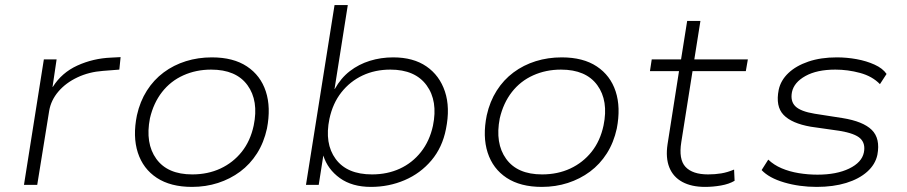

<svg xmlns="http://www.w3.org/2000/svg" viewBox="-20 -725 3559 753"><path d="M74 0 152 -492H202L186 -384H187Q222 -440 283.5 -468Q345 -496 415 -499L453 -501L448 -452L384 -447Q329 -443 283.5 -421.5Q238 -400 209 -366Q180 -332 173 -291L126 0Z M733 8Q649 8 595 -27.5Q541 -63 520.5 -126.5Q500 -190 517 -273Q529 -327 556 -369.5Q583 -412 622 -441Q661 -470 709 -485Q757 -500 811 -500Q895 -500 948.5 -464.5Q1002 -429 1022.5 -366.5Q1043 -304 1027 -221Q1015 -166 988 -123.5Q961 -81 922 -52Q883 -23 835 -7.5Q787 8 733 8ZM734 -41Q795 -41 844.5 -64Q894 -87 928 -129.5Q962 -172 975 -233Q995 -330 950.5 -391Q906 -452 808 -452Q749 -452 699 -429.5Q649 -407 615.5 -364Q582 -321 568 -261Q549 -163 593 -102Q637 -41 734 -41Z M1435 8Q1361 8 1313 -26.5Q1265 -61 1248 -115L1230 0H1180L1292 -705H1344L1292 -376H1293Q1317 -419 1352 -446Q1387 -473 1430.5 -486.5Q1474 -500 1522 -500Q1601 -500 1652.5 -464.5Q1704 -429 1725 -366Q1746 -303 1729 -219Q1715 -147 1672 -96Q1629 -45 1567 -18.5Q1505 8 1435 8ZM1439 -41Q1499 -41 1548 -63.5Q1597 -86 1631 -129Q1665 -172 1678 -232Q1698 -329 1653 -390.5Q1608 -452 1511 -452Q1451 -452 1402 -429Q1353 -406 1319 -363Q1285 -320 1272 -259Q1252 -162 1296.5 -101.5Q1341 -41 1439 -41Z M2105 8Q2021 8 1967 -27.5Q1913 -63 1892.5 -126.5Q1872 -190 1889 -273Q1901 -327 1928 -369.5Q1955 -412 1994 -441Q2033 -470 2081 -485Q2129 -500 2183 -500Q2267 -500 2320.5 -464.5Q2374 -429 2394.5 -366.5Q2415 -304 2399 -221Q2387 -166 2360 -123.5Q2333 -81 2294 -52Q2255 -23 2207 -7.5Q2159 8 2105 8ZM2106 -41Q2167 -41 2216.5 -64Q2266 -87 2300 -129.5Q2334 -172 2347 -233Q2367 -330 2322.5 -391Q2278 -452 2180 -452Q2121 -452 2071 -429.5Q2021 -407 1987.5 -364Q1954 -321 1940 -261Q1921 -163 1965 -102Q2009 -41 2106 -41Z M2745 8Q2692 8 2656 -11.5Q2620 -31 2605 -68.5Q2590 -106 2598 -159L2643 -446H2529L2536 -492H2651L2675 -643H2727L2703 -492H2913L2905 -446H2696L2652 -168Q2641 -100 2668.5 -70.5Q2696 -41 2757 -41Q2784 -41 2808.5 -45Q2833 -49 2859 -60L2861 -16Q2839 -3 2807.5 2.5Q2776 8 2745 8Z M3183 8Q3115 8 3055.5 -9.5Q2996 -27 2967 -58L2993 -99Q3015 -78 3045.5 -65Q3076 -52 3112.5 -46Q3149 -40 3186 -40Q3261 -40 3310.5 -64Q3360 -88 3368 -127Q3375 -162 3354 -182Q3333 -202 3272 -212L3160 -228Q3085 -241 3053 -274.5Q3021 -308 3034 -373Q3042 -410 3072 -438.5Q3102 -467 3150.5 -483.5Q3199 -500 3262 -500Q3301 -500 3339.5 -493Q3378 -486 3410 -471.5Q3442 -457 3457 -435L3431 -395Q3401 -426 3353 -439Q3305 -452 3256 -452Q3184 -452 3139 -427Q3094 -402 3086 -364Q3079 -328 3099.5 -308Q3120 -288 3175 -279L3284 -262Q3365 -249 3399 -215.5Q3433 -182 3421 -118Q3413 -80 3381 -51.5Q3349 -23 3298.5 -7.5Q3248 8 3183 8Z"/></svg>

Font: Nunito Sans 7pt SemiExpanded ExtraLight
Style: Italic
Weight: 250
Width: 6
Italic angle: -9°
Designer: Vernon Adams
Foundry: Vernon Adams
Version: Version 3.101;gftools[0.9.27]